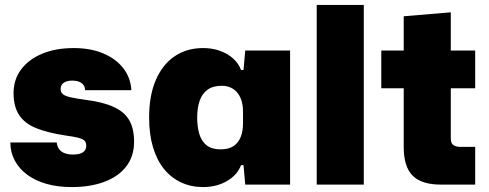

<svg xmlns="http://www.w3.org/2000/svg" viewBox="-20 -749 1983 779"><path d="M271 10Q214 10 168.5 -3Q123 -16 90.5 -40Q58 -64 40 -97.5Q22 -131 22 -171H210Q212 -154 220.5 -143Q229 -132 243.5 -127Q258 -122 276 -122Q304 -122 317 -131.5Q330 -141 330 -157Q330 -172 322 -179Q314 -186 296 -190.5Q278 -195 247 -199Q174 -210 127 -229Q80 -248 57.5 -282.5Q35 -317 35 -371Q35 -426 65.5 -467Q96 -508 151 -531Q206 -554 279 -554Q347 -554 398.5 -532.5Q450 -511 480 -472.5Q510 -434 513 -383H325Q325 -396 318.5 -404.5Q312 -413 300.5 -417.5Q289 -422 273 -422Q252 -422 239 -413.5Q226 -405 226 -388Q226 -374 235.5 -366.5Q245 -359 267.5 -354Q290 -349 327 -344Q398 -335 441.5 -315Q485 -295 504.5 -261Q524 -227 524 -174Q524 -115 492.5 -74Q461 -33 404 -11.5Q347 10 271 10Z M804 10Q755 10 714.5 -9Q674 -28 645 -64Q616 -100 600.5 -152.5Q585 -205 585 -272Q585 -362 612.5 -425Q640 -488 689 -521Q738 -554 804 -554Q841 -554 872 -543Q903 -532 925.5 -512Q948 -492 958 -465H968L975 -544H1157V0H975L968 -79H958Q943 -39 901 -14.5Q859 10 804 10ZM875 -143Q907 -143 927 -156Q947 -169 956.5 -193Q966 -217 966 -249V-295Q966 -329 955.5 -352.5Q945 -376 925.5 -388.5Q906 -401 880 -401Q844 -401 822 -385Q800 -369 790 -340Q780 -311 780 -272Q780 -234 789 -204.5Q798 -175 819 -159Q840 -143 875 -143Z M1265 0V-729H1456V0Z M1769 0Q1690 0 1654 -36.5Q1618 -73 1618 -152V-391H1527V-544H1618V-683L1809 -699V-544H1908V-391H1809V-188Q1809 -167 1820 -160Q1831 -153 1848 -153H1908V0Z"/></svg>

Font: Mona Sans ExtraLight Black
Style: Regular
Weight: 900
Version: Version 2.000